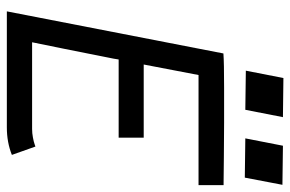

<svg xmlns="http://www.w3.org/2000/svg" viewBox="-164 -684 848 561"><g transform="rotate(90 260.5 -403.0)"><path d="M207.5 -806.6 321.8 -805.2 300.3 -695.3 186 -696.8ZM405.3 -805.2 519.5 -803.7 498.5 -693.8 383.8 -695.3ZM135.7 -631.3Q163.6 -633.3 235.8 -633.3Q235.8 -633.3 283.7 -633.3H337.4Q378.4 -633.3 438.7 -632.6Q499 -631.8 512.7 -631.8H520.5V-558.6H198.7L168 -398.4H381.8V-325.2H153.3L150.9 -310.5Q139.6 -252.4 122.1 -166Q104.5 -79.6 103 -72.3H356.4Q368.7 -72.3 381.3 -74.7Q394 -77.1 400.9 -79.6L407.7 -82L432.1 -13.2Q395.5 1.5 351.6 1.5H12.7Z"/></g></svg>

Font: Fantasque Sans Mono
Style: Italic
Weight: 400
Italic angle: -11°
Monospace: yes
Designer: Jany Belluz
Version: Version 1.8.0 ; ttfautohint (v1.8.2)